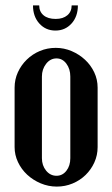

<svg xmlns="http://www.w3.org/2000/svg" viewBox="-20 -681 414 710"><path d="M186 -504Q217 -504 245 -492Q273 -480 294.5 -460Q316 -440 328.5 -413.5Q341 -387 341 -357V-137Q341 -107 329 -80.5Q317 -54 296.5 -34Q276 -14 248.5 -2.5Q221 9 190 9Q159 9 130.5 -3Q102 -15 80.5 -35Q59 -55 46.5 -81.5Q34 -108 34 -137V-357Q34 -387 46 -413.5Q58 -440 79 -460.5Q100 -481 127.5 -492.5Q155 -504 186 -504ZM189 -465Q166 -465 150.5 -445Q135 -425 135 -398V-96Q135 -69 150.5 -50Q166 -31 189 -31Q211 -31 225.5 -49.5Q240 -68 240 -96V-398Q240 -426 225.5 -445.5Q211 -465 189 -465ZM245 -661H268Q268 -620 244.5 -594Q221 -568 185 -568Q149 -568 125.5 -594Q102 -620 102 -661H125Q125 -638 141 -624.5Q157 -611 186 -611Q213 -611 229 -624.5Q245 -638 245 -661Z"/></svg>

Font: Moniqa Paragraph
Style: Bold
Weight: 700
Designer: Rajesh Rajput
Foundry: Rajesh Rajput
Version: Version 1.000